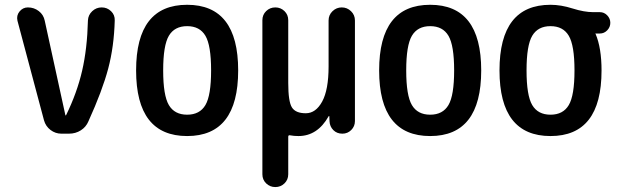

<svg xmlns="http://www.w3.org/2000/svg" viewBox="-20 -550 2540 790"><path d="M161.1 -54.7 51.8 -464.8Q46.9 -486.3 60.5 -502.9Q74.2 -519.5 94.7 -519.5Q120.1 -519.5 139.6 -504.4Q159.2 -489.3 164.1 -464.8L249 -76.2Q249 -75.2 250 -75.2Q252 -75.2 252 -76.2Q296.9 -168 317.9 -258.8Q338.9 -349.6 341.8 -465.8Q342.8 -488.3 359.4 -503.9Q376 -519.5 398.4 -519.5Q420.9 -519.5 437 -503.9Q453.1 -488.3 452.1 -465.8Q449.2 -358.4 425.3 -268.1Q401.4 -177.7 343.8 -50.8Q334 -27.3 312.5 -13.7Q291 0 263.7 0H232.4Q208 0 188 -15.1Q168 -30.3 161.1 -54.7Z M825.2 -402.8Q801.8 -442.4 750 -442.4Q698.2 -442.4 674.8 -402.8Q651.4 -363.3 651.4 -260.3Q651.4 -157.2 674.8 -117.7Q698.2 -78.1 750 -78.1Q801.8 -78.1 825.2 -117.7Q848.6 -157.2 848.6 -260.3Q848.6 -363.3 825.2 -402.8ZM960 -260.3Q960 9.8 750 9.8Q540 9.8 540 -260.3Q540 -530.3 750 -530.3Q960 -530.3 960 -260.3Z M1059.6 167V-466.8Q1059.6 -489.3 1075.2 -504.4Q1090.8 -519.5 1112.8 -519.5Q1134.8 -519.5 1150.4 -504.4Q1166 -489.3 1166 -466.8V-209Q1166 -131.8 1181.2 -107.9Q1196.3 -84 1238.3 -84Q1279.3 -84 1305.7 -132.3Q1332 -180.7 1332 -276.4V-465.8Q1332 -488.3 1348.1 -503.9Q1364.3 -519.5 1386.2 -519.5Q1408.2 -519.5 1424.3 -503.9Q1440.4 -488.3 1440.4 -465.8V-51.8Q1440.4 -30.3 1425.3 -15.1Q1410.2 0 1388.7 0Q1366.2 0 1351.6 -14.6Q1336.9 -29.3 1335.9 -50.8L1335 -72.3H1334Q1332 -72.3 1332 -71.3Q1286.1 9.8 1208 9.8Q1189.5 9.8 1173.8 6.8Q1166 4.9 1166 12.7V167Q1166 189.5 1150.4 204.6Q1134.8 219.7 1112.8 219.7Q1090.8 219.7 1075.2 204.6Q1059.6 189.5 1059.6 167Z M1825.2 -402.8Q1801.8 -442.4 1750 -442.4Q1698.2 -442.4 1674.8 -402.8Q1651.4 -363.3 1651.4 -260.3Q1651.4 -157.2 1674.8 -117.7Q1698.2 -78.1 1750 -78.1Q1801.8 -78.1 1825.2 -117.7Q1848.6 -157.2 1848.6 -260.3Q1848.6 -363.3 1825.2 -402.8ZM1960 -260.3Q1960 9.8 1750 9.8Q1540 9.8 1540 -260.3Q1540 -530.3 1750 -530.3Q1960 -530.3 1960 -260.3Z M2320.3 -402.8Q2296.9 -442.4 2245.1 -442.4Q2193.4 -442.4 2169.9 -402.8Q2146.5 -363.3 2146.5 -260.3Q2146.5 -157.2 2169.9 -117.7Q2193.4 -78.1 2245.1 -78.1Q2296.9 -78.1 2320.3 -117.7Q2343.8 -157.2 2343.8 -260.3Q2343.8 -363.3 2320.3 -402.8ZM2245.1 -530.3Q2288.1 -530.3 2335.9 -515.1Q2383.8 -500 2420.9 -500H2448.2Q2465.8 -500 2478.5 -486.8Q2491.2 -473.6 2491.2 -456.1Q2491.2 -438.5 2478.5 -425.3Q2465.8 -412.1 2448.2 -412.1H2430.7H2429.7V-411.1L2430.7 -410.2Q2455.1 -352.5 2455.1 -259.8Q2455.1 9.8 2245.1 9.8Q2035.2 9.8 2035.2 -260.3Q2035.2 -530.3 2245.1 -530.3Z"/></svg>

Font: Rounded Mgen+ 2m medium
Style: Regular
Weight: 500
Designer: [Source Han Sans]
Ryoko NISHIZUKA  (kana & ideographs); Paul D. Hunt (Latin, Greek & Cyrillic); Wenlong ZHANG  (bopomofo
Version: Version 1.059.20150602